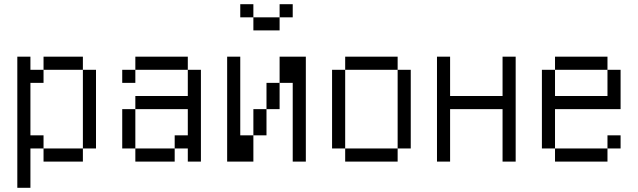

<svg xmlns="http://www.w3.org/2000/svg" viewBox="-20 -770 3040 915"><path d="M62.5 -500Q62.5 -500 62.5 125H125V-62.5H187.5V0H375V-62.5H187.5V-125H125Q125 -125 125 -375H187.5V-437.5H125V-500ZM375 -62.5H437.5Q437.5 -62.5 437.5 -437.5H375Q375 -437.5 375 -62.5ZM187.5 -437.5H375V-500H187.5Z M625 -62.5V0H812.5V-62.5ZM625 -62.5V-250H562.5V-62.5ZM875 -62.5V0H937.5V-437.5H875Q875 -437.5 875 -312.5H625V-250H875Q875 -250 875 -125H812.5V-62.5ZM625 -437.5H562.5V-375H625ZM625 -437.5H875V-500H625Z M1375 -687.5V-750H1312.5V-687.5H1187.5V-625H1312.5V-687.5ZM1062.5 -500Q1062.5 -500 1062.5 0H1187.5Q1187.5 0 1187.5 -125H1125Q1125 -125 1125 -500ZM1375 -375Q1375 -375 1375 0H1437.5Q1437.5 0 1437.5 -500H1312.5Q1312.5 -500 1312.5 -375H1250Q1250 -375 1250 -250H1187.5Q1187.5 -250 1187.5 -125H1250Q1250 -125 1250 -250H1312.5Q1312.5 -250 1312.5 -375ZM1187.5 -687.5V-750H1125V-687.5Z M1625 -62.5V0H1875V-62.5ZM1625 -62.5Q1625 -62.5 1625 -437.5H1562.5Q1562.5 -437.5 1562.5 -62.5ZM1875 -62.5H1937.5Q1937.5 -62.5 1937.5 -437.5H1875Q1875 -437.5 1875 -62.5ZM1625 -437.5H1875V-500H1625Z M2062.5 -500Q2062.5 -500 2062.5 0H2125Q2125 0 2125 -250H2375Q2375 -250 2375 0H2437.5Q2437.5 0 2437.5 -500H2375V-312.5H2125V-500Z M2937.5 -62.5V-125H2875V-62.5H2625V0H2875V-62.5ZM2625 -62.5V-250H2937.5V-437.5H2875Q2875 -437.5 2875 -312.5H2625Q2625 -312.5 2625 -437.5H2562.5Q2562.5 -437.5 2562.5 -62.5ZM2625 -437.5H2875V-500H2625Z"/></svg>

Font: Unifont
Style: Regular
Weight: 500
Version: Version 13.0.05